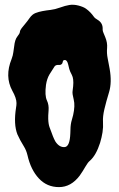

<svg xmlns="http://www.w3.org/2000/svg" viewBox="-20 -762 497 801"><path d="M386.7 -679.7Q410.2 -666 408.2 -638.7Q408.2 -632.8 411.6 -625Q415 -617.2 418.9 -607.4Q428.7 -584 426.8 -562Q424.8 -540 429.2 -518.6Q433.6 -497.1 437.5 -474.6Q447.3 -418 435.1 -377.9Q422.9 -337.9 415.5 -306.6Q408.2 -275.4 409.7 -253.4Q411.1 -231.4 407.7 -210Q404.3 -188.5 397.5 -166Q380.9 -114.3 355.5 -91.8Q346.7 -85 336.4 -66.9Q326.2 -48.8 312.5 -29.3Q276.4 18.6 226.1 18.6Q175.8 18.6 142.1 -17.6Q108.4 -53.7 94.7 -114.3Q89.8 -134.8 80.1 -150.4Q62.5 -178.7 52.7 -201.2Q36.1 -243.2 46.9 -312.5Q48.8 -322.3 48.8 -332Q48.8 -352.5 31.2 -383.8Q-1 -443.4 28.3 -515.6Q34.2 -531.2 35.6 -543.9Q37.1 -556.6 39.1 -568.4Q42 -596.7 52.2 -609.4Q62.5 -622.1 63 -628.9Q63.5 -635.7 70.3 -644.5Q77.1 -653.3 85.4 -663.1Q93.8 -672.9 104 -687.5Q114.3 -702.1 127.9 -707.5Q141.6 -712.9 157.7 -715.8Q173.8 -718.8 191.4 -720.7Q209 -722.7 230.5 -730.5Q252 -738.3 269.5 -741.2Q287.1 -744.1 307.6 -738.8Q328.1 -733.4 338.9 -725.6Q349.6 -717.8 357.4 -709.5Q365.2 -701.2 370.6 -693.4Q376 -685.5 386.7 -679.7ZM229.5 -491.2H222.7Q212.9 -491.2 208 -485.4Q197.3 -469.7 186.5 -451.7Q175.8 -433.6 171.9 -408.2Q166 -363.3 175.8 -342.8Q184.6 -324.2 182.6 -300.8Q180.7 -277.3 181.2 -265.6Q181.6 -253.9 183.1 -245.1Q184.6 -236.3 187.5 -229Q190.4 -221.7 193.4 -213.4Q196.3 -205.1 200.7 -193.8Q205.1 -182.6 210.9 -171.9Q227.5 -146.5 250 -148.4Q271.5 -150.4 273.4 -206.1Q273.4 -235.4 277.3 -252.9L285.2 -282.2Q293.9 -321.3 287.6 -346.2Q281.2 -371.1 282.7 -381.3Q284.2 -391.6 285.2 -402.3Q288.1 -433.6 279.8 -449.2Q271.5 -464.8 269 -474.1Q266.6 -483.4 264.6 -492.2Q260.7 -509.8 252 -511.7Q244.1 -511.7 242.7 -507.3Q241.2 -502.9 240.7 -500Q240.2 -497.1 236.8 -494.1Q233.4 -491.2 229.5 -491.2Z"/></svg>

Font: Creepster
Style: Regular
Weight: 400
Designer: Font Diner, Inc
Foundry: Font Diner, Inc
Version: Version 1.002